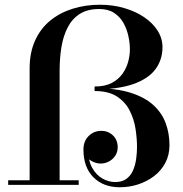

<svg xmlns="http://www.w3.org/2000/svg" viewBox="-20 -780 774 810"><path d="M105 0V-491Q105 -558 127.8 -608.5Q150.5 -659 191.2 -692.5Q232 -726 286 -743Q340 -760 401.5 -760Q456 -760 504 -746Q552 -732 588.2 -707.5Q624.5 -683 645 -650.5Q665.5 -618 665.5 -581Q665.5 -528 635.8 -488Q606 -448 542.8 -425.5Q479.5 -403 379 -403V-415Q423 -415 451.8 -430.2Q480.5 -445.5 497.2 -469.5Q514 -493.5 521 -520.5Q528 -547.5 528 -571.5Q528 -598.5 521.5 -628.2Q515 -658 500.5 -683.8Q486 -709.5 461 -725.8Q436 -742 398.5 -742Q349.5 -742 317 -721.5Q284.5 -701 265.8 -664.8Q247 -628.5 239.2 -581.5Q231.5 -534.5 231.5 -481V0ZM14.5 0V-19.5H312V0ZM485.5 10Q416 10 374 -32.2Q332 -74.5 332 -149Q332 -184.5 354 -206.2Q376 -228 407.5 -228Q436 -228 456.2 -209Q476.5 -190 476.5 -158.5Q476.5 -138.5 466.2 -123Q456 -107.5 439.5 -98.8Q423 -90 404.5 -90Q389.5 -90 373.2 -97.2Q357 -104.5 345.2 -118Q333.5 -131.5 333 -149H352Q352 -102.5 368.8 -72.2Q385.5 -42 411.8 -27Q438 -12 466 -12Q495.5 -12 513.8 -25.8Q532 -39.5 541.5 -61.8Q551 -84 554.5 -110Q558 -136 558 -160Q558 -195.5 551.8 -236.2Q545.5 -277 527.2 -313.2Q509 -349.5 473.5 -372.8Q438 -396 379 -396V-408Q469.5 -408 530.5 -388.8Q591.5 -369.5 627.5 -336.2Q663.5 -303 679.2 -259.8Q695 -216.5 695 -167.5Q695 -126 677.5 -93Q660 -60 630.2 -37.2Q600.5 -14.5 563 -2.2Q525.5 10 485.5 10Z"/></svg>

Font: Bodoni Moda 11pt SemiBold
Style: Regular
Weight: 600
Designer: Owen Earl
Foundry: indestructible type
Version: Version 2.004